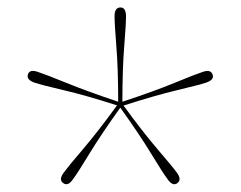

<svg xmlns="http://www.w3.org/2000/svg" viewBox="-20 -784 629 502"><path d="M443.5 -305Q431.5 -296.5 418.5 -315Q406 -331.5 375.5 -381.8Q345 -432 294.5 -502.5Q244 -432 213.5 -381.8Q183 -331.5 170.5 -315Q157.5 -296 145 -305.5Q133 -314 146.5 -332.5Q158.5 -349 196.8 -393.8Q235 -438.5 286 -508.5Q203.5 -535 146.5 -548.2Q89.5 -561.5 70 -568Q48.5 -575.5 53 -589.5Q57.5 -603.5 79 -596Q99 -589.5 153 -567.5Q207 -545.5 289 -518Q289 -605 284.2 -663Q279.5 -721 279.5 -742Q279.5 -764.5 295 -764.5Q309 -764.5 309.5 -742Q309.5 -721 304.8 -662.8Q300 -604.5 300 -518Q382 -545 436 -567.2Q490 -589.5 510 -596Q531.5 -603.5 536 -588.5Q540.5 -575.5 519 -568Q499 -561.5 442.2 -548Q385.5 -534.5 303 -508Q354 -438 392.2 -393.5Q430.5 -349 442.5 -332.5Q456 -314 443.5 -305Z"/></svg>

Font: Fraunces 144pt S050 Thin
Style: Regular
Weight: 100
Version: Version 1.000; ttfautohint (v1.8.3)